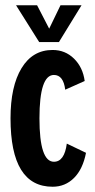

<svg xmlns="http://www.w3.org/2000/svg" viewBox="-20 -700 363 730"><path d="M307 -119Q295 -57 261.5 -23.5Q228 10 180 10Q20 10 20 -250Q20 -372 62 -441Q104 -510 180 -510Q228 -510 261.5 -477Q295 -444 302 -392L228 -359Q221 -415 185 -415Q130 -415 130 -250Q130 -85 185 -85Q225 -85 234 -154ZM204 -540H129L41 -680H121L167 -591L210 -680H290Z"/></svg>

Font: Gully ECD Medium
Style: Regular
Weight: 500
Width: 2
Designer: jaikishan Patel
Foundry: MagicType
Version: Version 1.000;Glyphs 3.2 (3242)